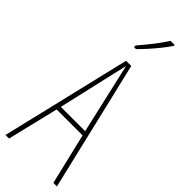

<svg xmlns="http://www.w3.org/2000/svg" viewBox="-309 -972 995 995"><g transform="rotate(45 188.5 -475.0)"><path d="M351 0 284 -281H94L26 0H0L170 -714H208L377 0ZM208 -612Q202 -637 198 -655Q194 -673 189 -695Q185 -673 180.5 -655.5Q176 -638 170 -612L100 -306H278ZM290 -943Q274 -919 251.5 -891Q229 -863 206 -837.5Q183 -812 163 -793H149V-805Q183 -845 209 -878Q235 -911 260 -950H290Z"/></g></svg>

Font: Noto Sans Hebrew ExtraCondensed Thin
Style: Regular
Weight: 100
Width: 2
Designer: Monotype Design Team
Foundry: Monotype Imaging Inc.
Version: Version 2.004; ttfautohint (v1.8.4.7-5d5b)